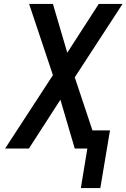

<svg xmlns="http://www.w3.org/2000/svg" viewBox="-20 -755 643 976"><path d="M391 201 424 0H360L287 -248L127 0H6L249 -373L128 -735H249L322 -487L482 -735H603L360 -362L450 -92H539L490 201Z"/></svg>

Font: Iosevka SS04 SmBd Ex Obl
Style: Regular
Weight: 600
Width: 7
Italic angle: -9°
Monospace: yes
Designer: Belleve Invis
Foundry: Belleve Invis
Version: Version 19.0.0; ttfautohint (v1.8.4)